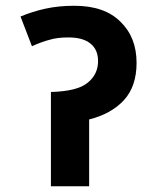

<svg xmlns="http://www.w3.org/2000/svg" viewBox="-20 -652 541 672"><path d="M240.2 -631.8Q345.7 -631.8 401.4 -576.2Q458 -521.5 458 -432.1Q458 -350.1 414.1 -301.8Q369.6 -253.4 292 -233.9V0H158.2V-330.1Q251 -332.5 286.6 -362.3Q323.2 -391.6 323.2 -438Q323.2 -479 295.9 -500Q270 -521 219.2 -521Q180.2 -521 153.3 -512.7Q126.5 -505.9 91.8 -490.2L51.8 -594.2Q93.8 -611.8 138.7 -621.6Q184.6 -631.8 240.2 -631.8Z"/></svg>

Font: Droid Sans Thai
Style: Bold
Weight: 700
Designer: Steve Matteson
Foundry: Ascender Corporation
Version: Version 1.00